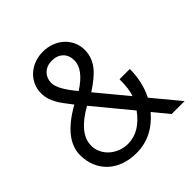

<svg xmlns="http://www.w3.org/2000/svg" viewBox="-191 -854 993 993"><g transform="rotate(-45 305.5 -357.0)"><path d="M611.3 -14.6H516.6L447.3 -99.1Q362.8 0 246.1 0Q197.8 0 158.2 -14.2Q118.7 -28.3 90.6 -54.4Q62.5 -80.6 46.9 -117.2Q31.2 -153.8 31.2 -199.2Q31.2 -313.5 195.3 -405.3Q153.3 -458.5 141.1 -480Q114.7 -524.4 114.7 -567.4Q114.7 -599.1 127 -626Q139.2 -652.8 160.6 -672.4Q182.1 -691.9 210.9 -702.9Q239.7 -713.9 273.4 -713.9Q307.1 -713.9 336.4 -702.9Q365.7 -691.9 387.2 -672.4Q408.7 -652.8 421.1 -626Q433.6 -599.1 433.6 -567.4Q433.6 -508.3 392.1 -460.9Q377.9 -444.8 355.7 -426.8Q333.5 -408.7 302.2 -388.2L438.5 -223.6Q453.1 -257.8 453.1 -332.5H528.3Q528.3 -238.8 489.3 -161.6ZM357.4 -567.4Q357.4 -604 334.5 -626.2Q311.5 -648.4 273.4 -648.4Q254.9 -648.4 239.5 -642.6Q224.1 -636.7 213.1 -626Q202.1 -615.2 196 -600.3Q189.9 -585.4 189.9 -567.4Q189.9 -522.9 260.7 -439Q357.4 -500.5 357.4 -567.4ZM401.4 -155.8 237.3 -354.5Q106.4 -280.8 106.4 -193.4Q106.4 -166.5 117.7 -143.1Q128.9 -119.6 148.4 -102.3Q168 -85 193.6 -75Q219.2 -64.9 248.5 -64.9Q335.4 -64.9 401.4 -155.8Z"/></g></svg>

Font: SakalBharati
Style: Regular
Weight: 400
Designer: CDAC GIST
Foundry: CDAC
Version: 13.02